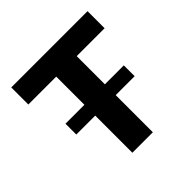

<svg xmlns="http://www.w3.org/2000/svg" viewBox="-170 -804 954 954"><g transform="rotate(-45 307.0 -327.5)"><path d="M235 -261H102V-337H235V-535H39V-655H575V-535H379V-337H512V-261H379V0H235Z"/></g></svg>

Font: Intel One Mono
Style: Bold
Weight: 700
Monospace: yes
Designer: Fred Shallcrass
Foundry: Frere-Jones Type LLC
Version: Version 1.400;hotconv 1.1.0;makeotfexe 2.6.0;FJTRelease1.4